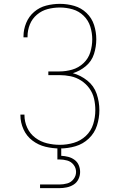

<svg xmlns="http://www.w3.org/2000/svg" viewBox="-20 -763 616 997"><path d="M291 8Q332 8 371.5 -3.5Q411 -15 441 -43.5Q471 -72 483.5 -111Q496 -150 496 -191Q496 -234 482 -275.5Q468 -317 433.5 -344.5Q399 -372 358 -383Q395 -394 425.5 -419.5Q456 -445 468 -482.5Q480 -520 480 -559Q480 -597 468.5 -633Q457 -669 429.5 -695.5Q402 -722 365.5 -732.5Q329 -743 291 -743Q255 -743 220 -734Q185 -725 157.5 -701.5Q130 -678 116 -644Q102 -610 102 -575V-569H123Q123 -571 123 -574Q123 -606 135 -636Q147 -666 172 -687Q197 -708 228 -716Q259 -724 291 -724Q325 -724 357.5 -714.5Q390 -705 414.5 -681Q439 -657 449 -624.5Q459 -592 459 -559Q459 -525 449 -492Q439 -459 413.5 -435Q388 -411 355 -401.5Q322 -392 288 -392H231V-373H288Q318 -373 347 -367Q376 -361 401.5 -344.5Q427 -328 444.5 -303.5Q462 -279 468.5 -250Q475 -221 475 -191Q475 -154 464 -118.5Q453 -83 426 -57.5Q399 -32 363.5 -21.5Q328 -11 291 -11Q257 -11 224 -19Q191 -27 163.5 -47.5Q136 -68 121.5 -99.5Q107 -131 107 -165V-168H86V-165Q86 -127 102 -91.5Q118 -56 148.5 -33Q179 -10 216 -1Q253 8 291 8ZM188 214H288Q307 214 326.5 210Q346 206 362.5 195.5Q379 185 387.5 167Q396 149 396 130Q396 112 389 95Q382 78 367 67Q352 56 334.5 51.5Q317 47 298 46V0H278V65H288Q309 65 329 70.5Q349 76 362 92.5Q375 109 375 130Q375 150 362 167Q349 184 329 189.5Q309 195 288 195H188Z"/></svg>

Font: Iosevka Sparkle Thin
Style: Regular
Weight: 100
Designer: Belleve Invis
Foundry: Belleve Invis
Version: Version 4.5.0; ttfautohint (v1.8.3)